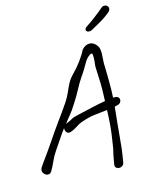

<svg xmlns="http://www.w3.org/2000/svg" viewBox="-147 -846 820 1020"><g transform="rotate(-15 263.0 -335.5)"><path d="M381 91Q371 91 364 84.5Q357 78 359 65Q365 32 367.5 19.5Q370 7 371.5 1Q373 -5 375.5 -16Q378 -27 382 -57Q390 -105 393 -146.5Q396 -188 397 -223Q359 -219 325.5 -215Q292 -211 251 -196H250Q234 -190 219 -179.5Q204 -169 183 -161Q177 -159 173 -159Q161 -159 155.5 -169.5Q150 -180 152 -190Q145 -179 138 -171Q121 -146 108.5 -127.5Q96 -109 79 -84Q63 -61 51 -33.5Q39 -6 25 17Q18 27 7 27Q-4 27 -13 18Q-22 9 -22 -3Q-22 -10 -18 -17Q-3 -40 9.5 -56.5Q22 -73 37 -95Q55 -121 67.5 -139Q80 -157 96 -181Q115 -209 130.5 -230Q146 -251 161.5 -272.5Q177 -294 195 -321Q211 -346 220.5 -368.5Q230 -391 241.5 -413Q253 -435 275 -457L276 -458Q299 -481 322 -512.5Q345 -544 355 -566Q374 -588 397 -588Q424 -588 442 -558Q446 -548 447 -539Q448 -530 448 -521Q448 -507 446.5 -494Q445 -481 445 -468Q446 -435 446.5 -409.5Q447 -384 447 -356Q447 -343 447 -329Q447 -315 446 -299Q446 -295 445.5 -288Q445 -281 445 -278H455Q467 -278 473 -272Q479 -266 479 -258Q479 -250 473 -242.5Q467 -235 454 -233Q451 -232 448 -231.5Q445 -231 441 -229Q439 -208 437 -186.5Q435 -165 432 -139Q428 -100 425.5 -69.5Q423 -39 419.5 -7.5Q416 24 408 69Q406 80 398 85.5Q390 91 381 91ZM235 -299Q215 -267 199 -248Q183 -229 166 -206L169 -209Q188 -216 202.5 -224.5Q217 -233 238 -237Q238 -237 264 -243Q290 -249 327.5 -257.5Q365 -266 399 -272L400 -306Q400 -315 400.5 -324Q401 -333 401 -340Q401 -372 399.5 -398Q398 -424 397 -464Q399 -478 400 -490Q401 -502 401 -512Q401 -528 398 -534Q396 -534 391.5 -533.5Q387 -533 383 -529Q365 -517 351.5 -492Q338 -467 316 -434V-435Q291 -398 276 -368.5Q261 -339 235 -299ZM411 -651Q406 -651 401.5 -655Q397 -659 397 -663Q397 -665 399 -670Q401 -675 409 -680Q431 -694 458 -714.5Q485 -735 511 -757Q516 -761 519.5 -761.5Q523 -762 527 -762Q536 -762 542 -756Q548 -750 548 -743Q548 -732 538 -723Q523 -710 504 -697.5Q485 -685 468 -676Q451 -667 443 -662Q425 -651 419 -651Q413 -651 411 -651Z"/></g></svg>

Font: Grape Nuts
Style: Regular
Weight: 400
Designer: Robert E. Leuschke
Foundry: Robert E. Leuschke
Version: Version 1.010; ttfautohint (v1.8.3)